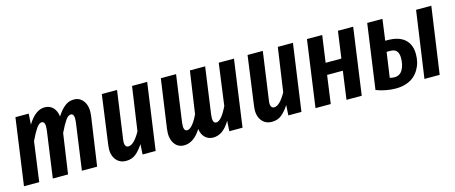

<svg xmlns="http://www.w3.org/2000/svg" viewBox="-39 -1001 3491 1473"><g transform="rotate(-15 1707.0 -264.5)"><path d="M559.1 -543.9Q610.8 -543.9 638.4 -500.7Q666 -457.5 655.8 -386.2L600.1 0H479L530.8 -372.1Q539.1 -439 507.8 -439Q486.8 -439 465.3 -408Q443.8 -377 415 -316.9L369.1 0H248L299.8 -372.1Q308.1 -439 276.9 -439Q255.9 -439 233.9 -407Q211.9 -375 183.1 -314.9L140.1 0H19L92.8 -528.8H198.2L192.9 -442.9Q253.9 -543.9 328.1 -543.9Q367.2 -543.9 393.1 -518.3Q418.9 -492.7 424.8 -445.8Q456.1 -494.1 487.8 -519Q519.5 -543.9 559.1 -543.9Z M828.1 15.1Q773.4 15.1 744.4 -26.6Q715.3 -68.4 725.1 -136.2L778.8 -528.8H899.9L845.7 -143.1Q842.3 -115.7 849.6 -101.8Q856.9 -87.9 873 -87.9Q916.5 -87.9 968.8 -181.2L1019 -528.8H1139.2L1064.9 0H960.9L965.8 -81.1Q935.1 -34.2 903.8 -9.5Q872.6 15.1 828.1 15.1Z M1707.5 -528.8H1828.6L1754.9 0H1649.9L1654.8 -82Q1598.1 15.1 1519.5 15.1Q1481.4 15.1 1455.8 -9.3Q1430.2 -33.7 1423.8 -78.1Q1365.2 15.1 1288.6 15.1Q1236.8 15.1 1209.7 -28.1Q1182.6 -71.3 1192.9 -143.1L1247.6 -528.8H1368.7L1316.9 -157.2Q1308.6 -90.8 1339.8 -90.8Q1360.8 -90.8 1384.5 -119.1Q1408.2 -147.5 1429.7 -193.8L1478.5 -528.8H1599.6L1547.9 -157.2Q1539.6 -90.8 1570.8 -90.8Q1611.8 -90.8 1662.6 -196.8Z M1985.8 15.1Q1931.2 15.1 1902.1 -26.6Q1873 -68.4 1882.8 -136.2L1936.5 -528.8H2057.6L2003.4 -143.1Q2000 -115.7 2007.3 -101.8Q2014.6 -87.9 2030.8 -87.9Q2074.2 -87.9 2126.5 -181.2L2176.8 -528.8H2296.9L2222.7 0H2118.7L2123.5 -81.1Q2092.8 -34.2 2061.5 -9.5Q2030.3 15.1 1985.8 15.1Z M2580.6 0 2611.3 -223.1H2486.3L2455.6 0H2334.5L2408.2 -528.8H2529.3L2499.5 -315.9H2624.5L2654.3 -528.8H2775.4L2701.7 0Z M3003.9 -360.8Q3093.8 -360.8 3139.9 -318.8Q3186 -276.9 3186 -201.2Q3186 -168.9 3179 -139.2Q3171.9 -109.4 3155.3 -81.1Q3138.7 -52.7 3114.5 -32Q3090.3 -11.2 3053.2 1.5Q3016.1 14.2 2970.7 14.2Q2892.6 14.2 2814.9 -15.1L2886.7 -528.8H3007.8L2984.9 -360.8ZM3274.9 -528.8H3396L3320.8 0H3199.7ZM2981.9 -71.8Q3024.9 -71.8 3046.4 -109.4Q3067.9 -147 3067.9 -202.1Q3067.9 -238.8 3052.2 -257.3Q3036.6 -275.9 3002 -275.9H2973.1L2944.8 -77.1Q2964.4 -71.8 2981.9 -71.8Z"/></g></svg>

Font: Fira Sans Compressed Medium
Style: Italic
Weight: 500
Width: 3
Italic angle: -8°
Designer: Carrois Corporate & Edenspiekermann AG
Foundry: Carrois Corporate GbR & Edenspiekermann AG
Version: Version 4.203;PS 004.203;hotconv 1.0.88;makeotf.lib2.5.64775